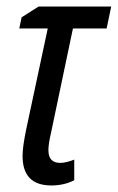

<svg xmlns="http://www.w3.org/2000/svg" viewBox="-20 -556 360 587"><path d="M207 -5V-68Q197 -64 185.5 -61Q174 -58 164 -58Q128 -58 128 -97Q128 -116 136 -150L203 -469H306L320 -536H98L46 -503L39 -469H126L60 -160Q49 -107 49 -79Q49 11 137 11Q176 11 207 -5Z"/></svg>

Font: Noto Sans Display Condensed
Style: Italic
Weight: 400
Width: 3
Designer: Monotype Design team
Foundry: Monotype Imaging Inc.
Version: 1.000